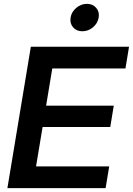

<svg xmlns="http://www.w3.org/2000/svg" viewBox="-20 -968 684 988"><path d="M18.1 0 138.7 -727.5H644L625.5 -615.7H249L217.3 -424.3H565.4L547.4 -314.5H199.2L165.5 -111.8H542L523.4 0ZM403.8 -807.1Q373.5 -807.1 356 -827.6Q338.4 -848.1 343.3 -877.9Q348.1 -907.2 372.6 -927.7Q397 -948.2 427.2 -948.2Q457 -948.2 474.9 -927.7Q492.7 -907.2 487.8 -877.9Q482.9 -848.1 458.5 -827.6Q434.1 -807.1 403.8 -807.1Z"/></svg>

Font: Inter Display SemiBold
Style: Italic
Weight: 600
Italic angle: -9.39999°
Designer: Rasmus Andersson
Foundry: rsms
Version: Version 4.000;git-a52131595